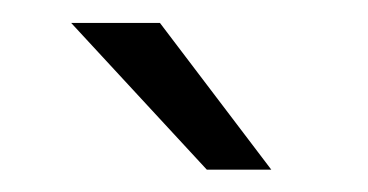

<svg xmlns="http://www.w3.org/2000/svg" viewBox="-20 -741 326 170"><path d="M220.2 -590.8H163.1L43 -720.7H121.6Z"/></svg>

Font: Franko
Style: Light
Weight: 300
Designer: Google
Version: Version 1.200310; 2013